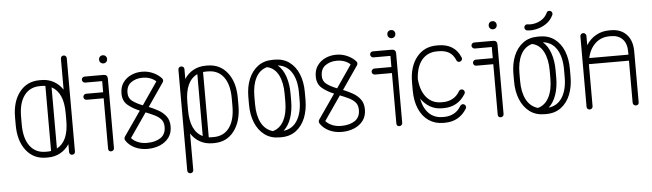

<svg xmlns="http://www.w3.org/2000/svg" viewBox="-51 -876 4310 1270"><g transform="rotate(-5 2103.5 -241.5)"><path d="M44 -228V-279Q44 -384 93.5 -447Q143 -510 226 -510H238Q284 -510 320 -490Q356 -470 380 -434V-639Q380 -648 385.5 -653.5Q391 -659 399 -659Q408 -659 413.5 -653.5Q419 -648 419 -639V-20Q419 -11 413.5 -5.5Q408 0 399 0Q391 0 385.5 -5.5Q380 -11 380 -20V-72Q356 -36 320 -16Q284 4 238 4H226Q143 4 93.5 -59.5Q44 -123 44 -228ZM84 -228Q84 -136 121.5 -85.5Q159 -35 226 -35H238Q250 -35 262 -37V-469Q250 -471 238 -471H226Q159 -471 121.5 -421Q84 -371 84 -279ZM380 -279Q380 -415 302 -456V-50Q380 -91 380 -228Z M526 -354Q518 -354 512 -359.5Q506 -365 506 -374Q506 -382 512 -388Q518 -394 526 -394H639V-468H526Q518 -468 512 -474Q506 -480 506 -488Q506 -497 512 -502.5Q518 -508 526 -508H651Q678 -508 678 -481V-20Q678 -11 672 -5.5Q666 0 658 0Q639 0 639 -20V-354ZM631 -612Q631 -623 638.5 -630.5Q646 -638 658 -638Q669 -638 676.5 -630.5Q684 -623 684 -612V-610Q684 -599 676.5 -591.5Q669 -584 658 -584Q646 -584 638.5 -591.5Q631 -599 631 -610Z M757 -63Q753 -69 753 -76Q753 -83 757 -89L870 -252Q825 -270 792 -297.5Q759 -325 759 -375Q759 -418 780 -447.5Q801 -477 834.5 -492Q868 -507 906 -507Q945 -507 979.5 -491.5Q1014 -476 1036 -451Q1041 -445 1041 -437Q1041 -431 1037 -425L931 -271Q963 -258 993.5 -241Q1024 -224 1044 -197.5Q1064 -171 1064 -130Q1064 -86 1041.5 -56Q1019 -26 981.5 -10.5Q944 5 899 5Q853 5 815.5 -13Q778 -31 757 -63ZM799 -375Q799 -340 825.5 -320.5Q852 -301 893 -285L996 -435Q961 -467 906 -467Q862 -467 830.5 -444.5Q799 -422 799 -375ZM1024 -130Q1024 -161 1008.5 -179.5Q993 -198 966.5 -211Q940 -224 907 -237L796 -76Q813 -57 839.5 -46Q866 -35 899 -35Q954 -35 989 -58Q1024 -81 1024 -130Z M1188 171Q1188 179 1182 184.5Q1176 190 1168 190Q1159 190 1153.5 184.5Q1148 179 1148 171V-500Q1148 -508 1153.5 -513.5Q1159 -519 1168 -519Q1176 -519 1182 -513.5Q1188 -508 1188 -500V-434Q1211 -470 1247.5 -490Q1284 -510 1330 -510H1341Q1424 -510 1473.5 -447Q1523 -384 1523 -279V-228Q1523 -123 1474 -59Q1425 5 1341 5H1330Q1284 5 1247.5 -15.5Q1211 -36 1188 -72ZM1483 -279Q1483 -371 1446 -421Q1409 -471 1341 -471H1330Q1319 -471 1309 -470V-36Q1319 -35 1330 -35H1341Q1409 -35 1446 -85.5Q1483 -136 1483 -228ZM1188 -228Q1188 -87 1270 -48V-459Q1188 -420 1188 -279Z M1593 -279Q1593 -346 1614.5 -398Q1636 -450 1676.5 -480Q1717 -510 1775 -510H1787Q1845 -510 1885.5 -480Q1926 -450 1947 -398Q1968 -346 1968 -279V-228Q1968 -161 1947 -108.5Q1926 -56 1885.5 -25.5Q1845 5 1787 5H1775Q1717 5 1676.5 -25.5Q1636 -56 1614.5 -108.5Q1593 -161 1593 -228ZM1873 -228Q1873 -166 1856 -116Q1839 -66 1806 -36Q1866 -43 1897.5 -94.5Q1929 -146 1929 -228V-279Q1929 -361 1897.5 -412Q1866 -463 1805 -470Q1839 -441 1856 -390.5Q1873 -340 1873 -279ZM1633 -279V-228Q1633 -153 1658.5 -104Q1684 -55 1735 -40Q1783 -53 1808.5 -102Q1834 -151 1834 -228V-279Q1834 -355 1808.5 -404.5Q1783 -454 1733 -465Q1683 -451 1658 -402Q1633 -353 1633 -279Z M2047 -63Q2043 -69 2043 -76Q2043 -83 2047 -89L2160 -252Q2115 -270 2082 -297.5Q2049 -325 2049 -375Q2049 -418 2070 -447.5Q2091 -477 2124.5 -492Q2158 -507 2196 -507Q2235 -507 2269.5 -491.5Q2304 -476 2326 -451Q2331 -445 2331 -437Q2331 -431 2327 -425L2221 -271Q2253 -258 2283.5 -241Q2314 -224 2334 -197.5Q2354 -171 2354 -130Q2354 -86 2331.5 -56Q2309 -26 2271.5 -10.5Q2234 5 2189 5Q2143 5 2105.5 -13Q2068 -31 2047 -63ZM2089 -375Q2089 -340 2115.5 -320.5Q2142 -301 2183 -285L2286 -435Q2251 -467 2196 -467Q2152 -467 2120.5 -444.5Q2089 -422 2089 -375ZM2314 -130Q2314 -161 2298.5 -179.5Q2283 -198 2256.5 -211Q2230 -224 2197 -237L2086 -76Q2103 -57 2129.5 -46Q2156 -35 2189 -35Q2244 -35 2279 -58Q2314 -81 2314 -130Z M2440 -354Q2432 -354 2426 -359.5Q2420 -365 2420 -374Q2420 -382 2426 -388Q2432 -394 2440 -394H2553V-468H2440Q2432 -468 2426 -474Q2420 -480 2420 -488Q2420 -497 2426 -502.5Q2432 -508 2440 -508H2565Q2592 -508 2592 -481V-20Q2592 -11 2586 -5.5Q2580 0 2572 0Q2553 0 2553 -20V-354ZM2545 -612Q2545 -623 2552.5 -630.5Q2560 -638 2572 -638Q2583 -638 2590.5 -630.5Q2598 -623 2598 -612V-610Q2598 -599 2590.5 -591.5Q2583 -584 2572 -584Q2560 -584 2552.5 -591.5Q2545 -599 2545 -610Z M3021 -417Q3023 -415 3023 -409Q3023 -401 3017 -395Q3011 -389 3003 -389Q2990 -389 2985 -401Q2970 -438 2942.5 -454.5Q2915 -471 2873 -471H2863Q2800 -471 2762.5 -427Q2725 -383 2720 -301Q2726 -222 2763.5 -177.5Q2801 -133 2863 -133H2873Q2908 -133 2937 -148.5Q2966 -164 2985 -197Q2992 -206 3002 -206Q3011 -206 3016.5 -200Q3022 -194 3022 -186Q3022 -180 3019 -175Q2969 -93 2873 -93H2863Q2819 -93 2783.5 -113.5Q2748 -134 2724 -170Q2736 -105 2771.5 -70Q2807 -35 2863 -35H2873Q2908 -35 2937 -50.5Q2966 -66 2985 -99Q2992 -108 3002 -108Q3011 -108 3016.5 -101.5Q3022 -95 3022 -87Q3022 -81 3019 -77Q2969 4 2873 4H2863Q2808 4 2766.5 -24.5Q2725 -53 2702.5 -105.5Q2680 -158 2680 -228V-280Q2680 -385 2730 -447.5Q2780 -510 2863 -510H2873Q2983 -510 3021 -417Z M3113 -354Q3105 -354 3099 -359.5Q3093 -365 3093 -374Q3093 -382 3099 -388Q3105 -394 3113 -394H3226V-468H3113Q3105 -468 3099 -474Q3093 -480 3093 -488Q3093 -497 3099 -502.5Q3105 -508 3113 -508H3238Q3265 -508 3265 -481V-20Q3265 -11 3259 -5.5Q3253 0 3245 0Q3226 0 3226 -20V-354ZM3218 -612Q3218 -623 3225.5 -630.5Q3233 -638 3245 -638Q3256 -638 3263.5 -630.5Q3271 -623 3271 -612V-610Q3271 -599 3263.5 -591.5Q3256 -584 3245 -584Q3233 -584 3225.5 -591.5Q3218 -599 3218 -610Z M3353 -279Q3353 -346 3374.5 -398Q3396 -450 3436.5 -480Q3477 -510 3535 -510H3547Q3605 -510 3645.5 -480Q3686 -450 3707 -398Q3728 -346 3728 -279V-228Q3728 -161 3707 -108.5Q3686 -56 3645.5 -25.5Q3605 5 3547 5H3535Q3477 5 3436.5 -25.5Q3396 -56 3374.5 -108.5Q3353 -161 3353 -228ZM3633 -228Q3633 -166 3616 -116Q3599 -66 3566 -36Q3626 -43 3657.5 -94.5Q3689 -146 3689 -228V-279Q3689 -361 3657.5 -412Q3626 -463 3565 -470Q3599 -441 3616 -390.5Q3633 -340 3633 -279ZM3393 -279V-228Q3393 -153 3418.5 -104Q3444 -55 3495 -40Q3543 -53 3568.5 -102Q3594 -151 3594 -228V-279Q3594 -355 3568.5 -404.5Q3543 -454 3493 -465Q3443 -451 3418 -402Q3393 -353 3393 -279ZM3607 -661Q3612 -675 3628 -673Q3636 -672 3641 -665.5Q3646 -659 3645 -650Q3645 -648 3644 -646Q3627 -609 3595.5 -588Q3564 -567 3529.5 -560Q3495 -553 3469 -557Q3461 -558 3456 -564.5Q3451 -571 3452 -579Q3453 -588 3459 -593Q3465 -598 3474 -597Q3495 -593 3521 -598Q3547 -603 3570.5 -618.5Q3594 -634 3607 -661Z M3856 -20Q3856 -11 3850 -5.5Q3844 0 3836 0Q3827 0 3821.5 -5.5Q3816 -11 3816 -20V-487Q3816 -495 3821.5 -501Q3827 -507 3836 -507Q3844 -507 3850 -501Q3856 -495 3856 -487V-425Q3881 -465 3920.5 -487.5Q3960 -510 4009 -510H4020Q4086 -510 4124 -469.5Q4162 -429 4162 -357V-20Q4162 0 4142 0Q4134 0 4128 -5.5Q4122 -11 4122 -20V-299H3856Q3856 -289 3856 -279ZM4009 -471Q3952 -471 3913.5 -435.5Q3875 -400 3862 -339H4122V-357Q4122 -414 4093.5 -442.5Q4065 -471 4019 -471Z"/></g></svg>

Font: Libertine Sup Light
Style: Regular
Weight: 300
Designer: Bastien Sozeau
Foundry: NBR — Bastien Sozeau
Version: Version 2.003; ttfautohint (v1.8.4.7-5d5b);gftools[0.9.33]